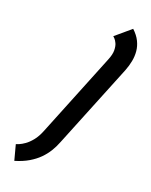

<svg xmlns="http://www.w3.org/2000/svg" viewBox="-239 -868 815 1034"><g transform="rotate(30 169.0 -351.0)"><path d="M256 -819 183 -731Q185 -730 193.5 -724Q202 -718 211.5 -704.5Q221 -691 225.5 -667.5Q230 -644 222 -608L115 -104Q107 -65 92.5 -39Q78 -13 62.5 2.5Q47 18 35 25.5Q23 33 19 35L57 117Q99 96 127.5 71.5Q156 47 174.5 20.5Q193 -6 204.5 -35Q216 -64 222 -95L331 -606Q337 -636 337.5 -665.5Q338 -695 330.5 -722.5Q323 -750 305 -774.5Q287 -799 256 -819Z"/></g></svg>

Font: Advent Pro
Style: Bold Italic
Weight: 700
Italic angle: -12°
Designer: VivaRado, Andreas Kalpakidis
Foundry: VivaRado, Andreas Kalpakidis
Version: Version 3.000